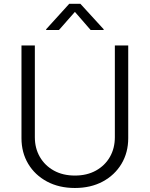

<svg xmlns="http://www.w3.org/2000/svg" viewBox="-20 -963 776 995"><path d="M368.2 11.2Q286.1 11.2 223.6 -22.2Q161.1 -55.7 126.2 -114Q91.3 -172.4 91.3 -247.1V-727.5H160.6V-252Q160.6 -194.8 186.5 -149.9Q212.4 -105 259 -79.1Q305.7 -53.2 368.2 -53.2Q430.7 -53.2 477.3 -79.1Q523.9 -105 549.6 -149.9Q575.2 -194.8 575.2 -252V-727.5H644.5V-247.1Q644.5 -172.4 609.6 -114Q574.7 -55.7 512.5 -22.2Q450.2 11.2 368.2 11.2ZM285.6 -807.6H219.2V-811.5L338.9 -943.4H396.5L517.1 -811.5V-807.6H449.7L368.2 -901.4Z"/></svg>

Font: Inter Light
Style: Regular
Weight: 300
Designer: Rasmus Andersson
Foundry: rsms
Version: Version 4.000;git-a52131595